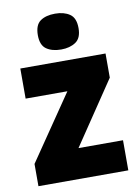

<svg xmlns="http://www.w3.org/2000/svg" viewBox="-87 -834 641 892"><g transform="rotate(-10 233.5 -388.0)"><path d="M445 0H21V-105L230 -411H33V-553H435V-439L235 -142H445ZM236 -776Q278 -776 305 -757.5Q332 -739 332 -691Q332 -644 304.5 -625.5Q277 -607 236 -607Q193 -607 166.5 -625.5Q140 -644 140 -691Q140 -739 166 -757.5Q192 -776 236 -776Z"/></g></svg>

Font: Noto Sans Tamil SemiCondensed Black
Style: Regular
Weight: 900
Width: 4
Designer: Jelle Bosma - Monotype Design Team
Foundry: Monotype Imaging Inc.
Version: Version 2.004; ttfautohint (v1.8.4.7-5d5b)